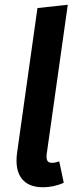

<svg xmlns="http://www.w3.org/2000/svg" viewBox="-20 -775 328 810"><path d="M266 -755 138 -741 52 -130C39 -34 81 15 161 15C190 15 221 9 249 -4L230 -94C220 -91 210 -88 200 -88C181 -88 174 -98 177 -125Z"/></svg>

Font: Fira Sans Medium
Style: Italic
Weight: 500
Italic angle: -8°
Designer: bBox Type GmbH & Carrois Corporate GbR & Edenspiekermann AG
Foundry: bBox Type GmbH & Carrois Corporate GbR & Edenspiekermann AG
Version: Version 4.301;PS 004.301;hotconv 1.0.88;makeotf.lib2.5.64775